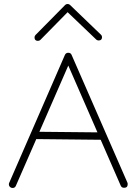

<svg xmlns="http://www.w3.org/2000/svg" viewBox="-20 -935 684 961"><path d="M306.2 -910.2Q311 -915 317.9 -915Q325.7 -915 330.1 -910.6L484.9 -761.7Q488.3 -758.8 489.5 -754.9Q490.7 -751 490.7 -749.5Q490.7 -732.4 473.6 -732.4Q471.7 -732.4 468 -733.4Q464.4 -734.4 461.4 -737.3L318.4 -874L182.6 -735.8Q179.7 -732.9 176 -731.7Q172.4 -730.5 169.9 -730.5Q152.8 -730.5 152.8 -747.6Q152.8 -754.9 157.7 -759.8ZM304.7 -659.7Q309.6 -670.9 321.8 -670.9Q334 -670.9 338.4 -660.2L617.7 -21Q619.1 -18.1 619.1 -13.2Q619.1 4.9 601.1 4.9Q588.4 4.9 584 -6.3L483.9 -235.4L161.6 -238.8L59.6 -5.4Q55.2 5.9 43 5.9Q35.2 5.9 29.8 0.7Q24.4 -4.4 24.4 -12.2Q24.4 -16.6 25.9 -19.5ZM321.8 -606.9 177.2 -275.4 467.8 -272.5Z"/></svg>

Font: Manjari Thin
Style: Regular
Weight: 100
Designer: Santhosh Thottingal <santhosh.thottingal@gmail.com>
Version: Version 2.000